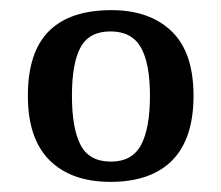

<svg xmlns="http://www.w3.org/2000/svg" viewBox="-20 -739 437 379"><path d="M198 -380Q121 -380 78 -422.5Q35 -465 35 -550Q35 -636 76.5 -677.5Q118 -719 200 -719Q275 -719 318.5 -677.5Q362 -636 362 -550Q362 -465 320 -422.5Q278 -380 198 -380ZM199 -420Q241 -420 258.5 -453Q276 -486 276 -550Q276 -614 258 -645.5Q240 -677 198 -677Q156 -677 139 -645.5Q122 -614 122 -550Q122 -486 139 -453Q156 -420 199 -420Z"/></svg>

Font: Noto Serif Tibetan
Style: Regular
Weight: 400
Designer: Monotype Design Team
Foundry: Monotype Imaging Inc.
Version: Version 2.103